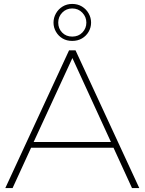

<svg xmlns="http://www.w3.org/2000/svg" viewBox="-20 -956 736 976"><path d="M7 0 331 -700H364L688 0H651L557 -205H138L44 0ZM544 -234 348 -661 151 -234ZM347 -748Q319 -748 298 -760.5Q277 -773 264.5 -794.5Q252 -816 252 -841Q252 -866 264.5 -888Q277 -910 298.5 -923Q320 -936 347 -936Q375 -936 396.5 -923Q418 -910 430.5 -888Q443 -866 443 -841Q443 -816 430.5 -794.5Q418 -773 396.5 -760.5Q375 -748 347 -748ZM347 -770Q379 -770 399 -791Q419 -812 419 -841Q419 -870 398.5 -891.5Q378 -913 347 -913Q317 -913 296.5 -892Q276 -871 276 -841Q276 -811 296 -790.5Q316 -770 347 -770Z"/></svg>

Font: Montserrat Thin ExtraLight
Style: Regular
Weight: 250
Version: Version 9.000